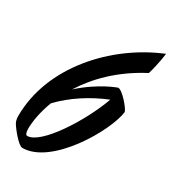

<svg xmlns="http://www.w3.org/2000/svg" viewBox="-214 -800 870 974"><g transform="rotate(30 221.0 -313.0)"><path d="M467 -702C205 -595 -25 -342 -25 -54C-25 -34 -20 -21 -15 -13C-5 5 50 76 74 76C244 76 418 -223 433 -341C430 -359 368 -432 343 -432C344 -432 248 -401 144 -307C204 -402 298 -500 440 -574C446 -592 461 -652 467 -702ZM338 -359C283 -205 145 11 65 11C57 11 51 0 51 -24C51 -66 61 -125 86 -192C154 -264 246 -322 338 -359Z"/></g></svg>

Font: Yesteryear
Style: Regular
Weight: 400
Designer: Astigmatic (AOETI)
Foundry: Astigmatic (AOETI)
Version: Version 1.000